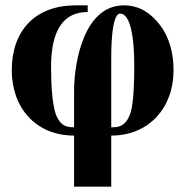

<svg xmlns="http://www.w3.org/2000/svg" viewBox="-20 -493 693 718"><path d="M396 -17V-274C396 -293 395 -442 429 -442C483 -442 482 -274 482 -243C482 -200 481 -111 468 -71C457 -39 441 -17 404 -17ZM257 -17C222 -17 206 -27 191 -60C173 -102 171 -197 171 -243C171 -337 192 -448 308 -448V-473H263C112 -473 24 -379 24 -230C24 -91 113 14 257 14V205H396V14C538 14 629 -91 629 -230C629 -291 615 -352 577 -401C543 -445 500 -473 443 -473C296 -473 257 -265 257 -152Z"/></svg>

Font: XITS Math
Style: Bold
Weight: 700
Designer: MicroPress Inc., with final additions and corrections provided by Coen Hoffman, Elsevier (retired)
Version: Version 1.302